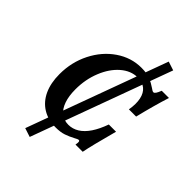

<svg xmlns="http://www.w3.org/2000/svg" viewBox="-248 -835 1107 1107"><g transform="rotate(45 305.5 -282.0)"><path d="M67.7 -222.4Q67.7 -319.6 109.3 -402.2Q151 -484.8 221.9 -533.5Q292.9 -582.3 376.3 -582.3Q421.1 -582.3 448.6 -571.2Q476 -560.1 501.6 -542.3Q508.1 -537.5 514 -534.1Q519.9 -530.6 524.3 -530.6Q530.7 -530.6 537.2 -539.5Q543.6 -548.4 552.5 -571H611.4Q583.2 -483.1 553.3 -361.3H494.4Q503.3 -413.3 495.3 -450.6Q487.4 -487.9 463.4 -507.7Q439.3 -527.4 400.9 -527.4Q345.8 -527.4 298.3 -486.3Q250.9 -445.2 222.8 -375.6Q194.6 -306.1 194.6 -225Q194.6 -170.6 208.3 -131.5Q221.9 -92.4 247.9 -71.9Q274 -51.4 310.5 -51.4Q344.5 -51.4 374.8 -70.1Q405 -88.8 430 -126Q454.9 -163.3 474.3 -217.7H533.2Q489.7 -56.9 479.1 0H420.3Q423.5 -17.7 422.3 -25Q421.1 -32.3 414.6 -32.3Q410.6 -32.3 404 -29.2Q397.4 -26.2 389.7 -21.8Q362.7 -7.3 335.4 2Q308 11.3 268.6 11.3Q206.9 11.3 161.4 -17Q116 -45.2 91.8 -97.7Q67.7 -150.2 67.7 -222.4ZM148.4 137.9 462.1 -718.5 516.2 -700.8 202.5 155.6Z"/></g></svg>

Font: Playfair Micro SmCond SmLight
Style: Italic
Weight: 360
Width: 4
Italic angle: -15.6°
Designer: Claus Eggers Sørensen
Foundry: Claus Eggers Sørensen
Version: Version 2.203;Glyphs 3.3 (3326)